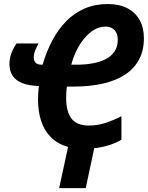

<svg xmlns="http://www.w3.org/2000/svg" viewBox="-20 -745 748 972"><path d="M279.3 207.5 324.7 -1Q272 -16.1 238.3 -49.6Q204.6 -83 188.5 -132.1Q172.4 -181.2 172.4 -241.7Q172.4 -258.3 173.6 -275.1Q174.8 -292 176.8 -309.6Q127.4 -311 94.2 -323.7Q61 -336.4 44.4 -360.6Q27.8 -384.8 27.8 -421.4Q27.8 -448.2 37.6 -475.1Q47.4 -502 64 -524.9H175.3Q166 -508.8 158.4 -490.2Q150.9 -471.7 150.9 -453.6Q150.9 -438.5 159.9 -428Q168.9 -417.5 190.4 -417.5H195.8Q215.3 -485.4 245.6 -541.7Q275.9 -598.1 316.7 -639.2Q357.4 -680.2 409.7 -702.4Q461.9 -724.6 525.9 -724.6Q583.5 -724.6 624.3 -703.6Q665 -682.6 686.8 -643.8Q708.5 -605 708.5 -551.3Q708.5 -490.7 684.6 -444.8Q660.6 -398.9 614.7 -368.2Q568.8 -337.4 502 -322Q435.1 -306.6 349.6 -306.6H318.4Q316.4 -292 315.7 -278.1Q314.9 -264.2 314.9 -249.5Q314.9 -179.7 342 -144.5Q369.1 -109.4 429.2 -109.4Q474.6 -109.4 515.4 -123Q556.2 -136.7 594.7 -156.7V-37.6Q564.9 -20 530.3 -9.5Q495.6 1 457 5.4L414.1 207.5ZM340.8 -417.5H367.2Q410.2 -417.5 448 -424.1Q485.8 -430.7 514.6 -445.3Q543.5 -460 559.8 -484.4Q576.2 -508.8 576.2 -543.9Q576.2 -564.9 568.6 -579.8Q561 -594.7 547.1 -602.5Q533.2 -610.4 514.2 -610.4Q483.9 -610.4 457 -594.5Q430.2 -578.6 407.2 -551.3Q384.3 -523.9 367.4 -489.3Q350.6 -454.6 340.8 -417.5Z"/></svg>

Font: Open Sans SemiCondensed
Style: Bold Italic
Weight: 700
Width: 4
Italic angle: -12°
Designer: Monotype Design Team
Foundry: Monotype Imaging Inc.
Version: Version 3.003